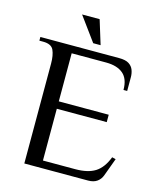

<svg xmlns="http://www.w3.org/2000/svg" viewBox="-122 -917 834 1003"><g transform="rotate(15 295.0 -415.0)"><path d="M106 0V-540Q106 -585 93.5 -612.5Q81 -640 36 -640H16V-660H442Q477 -660 495 -648.5Q513 -637 520 -618.5Q527 -600 527 -580V-505H507Q507 -565 474.5 -592.5Q442 -620 382 -620H196V-360H466V-320H196V-40H371Q439 -40 478.5 -65Q518 -90 541 -150L561 -145L526 -50Q518 -27 499.5 -13.5Q481 0 451 0ZM291 -700 196 -830H291L331 -700Z"/></g></svg>

Font: El Messiri
Style: Regular
Weight: 400
Designer: Mohamed Gaber
Foundry: Kief Type Foundry
Version: Version 2.020